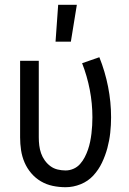

<svg xmlns="http://www.w3.org/2000/svg" viewBox="-20 -774 540 802"><path d="M254 8Q227 8 200.5 2.5Q174 -3 151 -16.5Q128 -30 110.5 -50.5Q93 -71 82.5 -95.5Q72 -120 68 -146.5Q64 -173 64 -200V-520H142V-200Q142 -183 144 -166.5Q146 -150 151.5 -134Q157 -118 167 -104Q177 -90 190.5 -80Q204 -70 220.5 -66Q237 -62 254 -62Q271 -62 287 -69Q303 -76 314.5 -89Q326 -102 334 -117.5Q342 -133 347.5 -149Q353 -165 356.5 -182Q360 -199 362 -216Q364 -233 365 -250Q366 -267 366 -284Q366 -342 355 -399Q344 -456 323 -510L395 -535Q419 -475 431.5 -411.5Q444 -348 444 -284Q444 -252 440.5 -219.5Q437 -187 428.5 -155.5Q420 -124 406 -94.5Q392 -65 370 -41Q348 -17 317 -4.5Q286 8 254 8ZM212 -600 223 -754H301L276 -600Z"/></svg>

Font: Moesevka
Style: Regular
Weight: 400
Monospace: yes
Designer: Belleve Invis
Foundry: Belleve Invis
Version: Version 32.5.0; ttfautohint (v1.8.4)